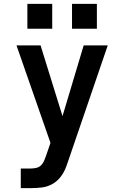

<svg xmlns="http://www.w3.org/2000/svg" viewBox="-20 -969 640 989"><path d="M87 0V-101H139Q154 -101 168 -104.5Q182 -108 192 -118Q202 -128 207.5 -141.5Q213 -155 218 -169L240 -233L65 -735H189L302 -371L411 -735H535L330 -136Q327 -126 323 -116Q319 -106 315 -96Q304 -71 286 -50.5Q268 -30 244 -18Q220 -6 193 -3Q166 0 139 0ZM479 -821H351V-949H479ZM121 -821V-949H249V-821Z"/></svg>

Font: Iosevka SS04 Extended
Style: Bold
Weight: 700
Width: 7
Monospace: yes
Designer: Belleve Invis
Foundry: Belleve Invis
Version: Version 19.0.0; ttfautohint (v1.8.4)